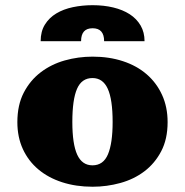

<svg xmlns="http://www.w3.org/2000/svg" viewBox="-20 -709 713 740"><path d="M336.9 -600.1Q292.5 -600.1 292.5 -550.3H136.7Q136.7 -587.9 153.1 -614.3Q169.4 -640.6 197 -657.2Q224.6 -673.8 261 -681.4Q297.4 -689 336.9 -689Q379.9 -689 416.5 -680.2Q453.1 -671.4 480 -654.1Q506.8 -636.7 522 -610.6Q537.1 -584.5 537.1 -550.3H381.3Q381.3 -600.1 336.9 -600.1ZM626 -238.3Q626 -172.9 601.3 -126Q576.7 -79.1 536.4 -48.6Q496.1 -18.1 443.8 -3.7Q391.6 10.7 336.9 10.7Q272.9 10.7 219.5 -6.6Q166 -23.9 127.7 -56.2Q89.4 -88.4 68.1 -134.5Q46.9 -180.7 46.9 -238.3Q46.9 -304.2 71.5 -351.8Q96.2 -399.4 137 -430.4Q177.7 -461.4 229.7 -476.1Q281.7 -490.7 336.9 -490.7Q400.9 -490.7 454.1 -473.1Q507.3 -455.6 545.4 -422.6Q583.5 -389.6 604.7 -343Q626 -296.4 626 -238.3ZM258.8 -238.8Q258.8 -153.8 277.6 -112.8Q296.4 -71.8 336.4 -71.8Q378.4 -71.8 396.2 -114.5Q414.1 -157.2 414.1 -238.8Q414.1 -325.7 395.3 -366.9Q376.5 -408.2 336.4 -408.2Q294.9 -408.2 276.9 -366.7Q258.8 -325.2 258.8 -238.8Z"/></svg>

Font: Tienne Black
Style: Regular
Weight: 900
Designer: vernon adams
Foundry: vernon adams
Version: Version 001.001